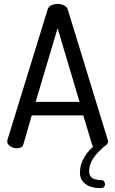

<svg xmlns="http://www.w3.org/2000/svg" viewBox="-20 -757 588 980"><path d="M67 0Q57 0 44.5 -4.5Q32 -9 24.5 -17Q17 -25 17 -35Q17 -39 18 -43L223 -708Q227 -723 242 -730Q257 -737 274 -737Q292 -737 307 -729.5Q322 -722 326 -708L530 -43Q532 -39 532 -36Q532 -26 523.5 -18Q515 -10 503 -5Q491 0 480 0Q469 0 461 -4.5Q453 -9 450 -19L405 -168H142L99 -19Q96 -9 87.5 -4.5Q79 0 67 0ZM162 -237H386L274 -613ZM490 203Q462 203 439 194.5Q416 186 402 168.5Q388 151 388 124Q388 82 411 44Q434 6 473 -23L509 -6Q478 19 456.5 50.5Q435 82 435 117Q435 141 450.5 151.5Q466 162 496 162Q506 162 511 168.5Q516 175 516 184Q516 192 511 197.5Q506 203 490 203Z"/></svg>

Font: Dosis ExtraLight Medium
Style: Regular
Weight: 500
Version: Version 3.001; ttfautohint (v1.8.2)